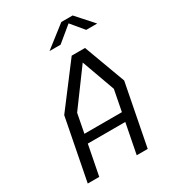

<svg xmlns="http://www.w3.org/2000/svg" viewBox="-221 -1060 1062 1180"><g transform="rotate(-30 310.0 -470.5)"><path d="M48 0H129.5L171 -212.5H437L395.5 0H473.5L558.5 -436.5L450 -730H355.5L133 -436.5ZM183 -275 209 -409.5 393 -659.5 478 -424 449 -275ZM251.5 -822.5H330L438 -911.5L512 -822.5H590L484 -941H403.5Z"/></g></svg>

Font: Monaspace Krypton Light
Style: Italic
Weight: 300
Italic angle: -11°
Designer: Riley Cran & the Lettermatic Team
Foundry: Lettermatic
Version: Version 1.101 (Monaspace Krypton)